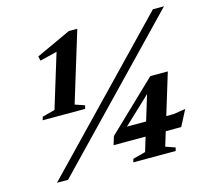

<svg xmlns="http://www.w3.org/2000/svg" viewBox="-100 -804 1000 921"><g transform="rotate(-15 400.0 -344.0)"><path d="M152 -340.5 246.5 -649 278.5 -618.5 148.5 -586.5 143.5 -608.5 316.5 -688.5H358.5L252 -340.5L300 -324L295 -307.5H84.5L89.5 -324ZM73 0 733 -685H788L128 0ZM613.5 -341.5 637 -333.5 437.5 -145.5 436.5 -173.5H699L759 -183L718 -104H382L395 -146L638 -378.5H725L619.5 -33L667 -16.5L662.5 0H452L457 -16.5L519.5 -33Z"/></g></svg>

Font: Newsreader 36pt
Style: Bold Italic
Weight: 700
Italic angle: -17°
Designer: Hugues Gentile
Foundry: Production Type
Version: Version 1.003